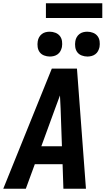

<svg xmlns="http://www.w3.org/2000/svg" viewBox="-29 -1155 649 1175"><path d="M-9 0 288 -735H442L497 0H359L354 -150H184L129 0ZM224 -260H350L342 -490Q341 -510 340 -530.5Q339 -551 338 -571Q331 -551 323 -530.5Q315 -510 308 -490ZM506 -809Q488 -809 471 -815.5Q454 -822 444 -835.5Q434 -849 431.5 -867Q429 -885 432 -903Q434 -916 440.5 -927.5Q447 -939 457.5 -947Q468 -955 480.5 -958Q493 -961 505 -961Q523 -961 540 -954.5Q557 -948 567.5 -934.5Q578 -921 580.5 -903Q583 -885 580 -867Q577 -854 571 -842.5Q565 -831 554 -823Q543 -815 530.5 -812Q518 -809 506 -809ZM276 -809Q258 -809 241 -815.5Q224 -822 214 -835.5Q204 -849 201.5 -867Q199 -885 202 -903Q204 -916 210.5 -927.5Q217 -939 227.5 -947Q238 -955 250.5 -958Q263 -961 275 -961Q293 -961 310 -954.5Q327 -948 337.5 -934.5Q348 -921 350.5 -903Q353 -885 350 -867Q347 -854 341 -842.5Q335 -831 324 -823Q313 -815 300.5 -812Q288 -809 276 -809ZM252 -1045V-1135H597V-1045Z"/></svg>

Font: Iosevka XBd Ex Obl
Style: Regular
Weight: 800
Width: 7
Italic angle: -9°
Monospace: yes
Designer: Belleve Invis
Foundry: Belleve Invis
Version: Version 32.5.0; ttfautohint (v1.8.4)